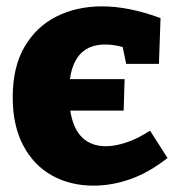

<svg xmlns="http://www.w3.org/2000/svg" viewBox="-20 -571 557 604"><path d="M274 13Q201 13 143.5 -19Q86 -51 53 -113.5Q20 -176 20 -265Q20 -360 57 -423.5Q94 -487 157.5 -519Q221 -551 301 -551Q344 -551 390.5 -541.5Q437 -532 485 -514L480 -370H377L366 -423Q337 -431 311 -431Q215 -431 200 -322H372L369 -223H201Q210 -166 238.5 -138.5Q267 -111 313 -111Q342 -111 378 -123Q414 -135 452 -160L507 -74Q450 -29 391.5 -8Q333 13 274 13Z"/></svg>

Font: Bitter ExtraBold
Style: Regular
Weight: 800
Designer: Sol Matas, and Bitter project Authors
Foundry: Sol Matas
Version: Version 2.001